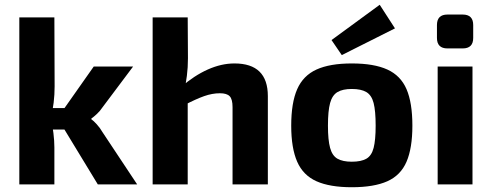

<svg xmlns="http://www.w3.org/2000/svg" viewBox="-20 -773 2066 805"><path d="M538 -494 409 -322Q400 -308 386 -295Q372 -282 363 -276V-273Q372 -267 386 -251.5Q400 -236 409 -220L555 0H390L221 -278L373 -494ZM208 -700 209 -411Q209 -376 205 -343Q201 -310 193 -278Q200 -248 204 -215Q208 -182 208 -155V0H61V-700ZM277 -320V-230H162V-320Z M963 -507Q1103 -507 1103 -370V0H955V-324Q955 -357 943 -369.5Q931 -382 902 -382Q870 -382 836 -370Q802 -358 752 -332L739 -408Q794 -456 851 -481.5Q908 -507 963 -507ZM767 -700 768 -529Q768 -490 763.5 -455Q759 -420 753 -396L767 -383V0H620V-700Z M1455 -507Q1548 -507 1604 -481.5Q1660 -456 1684.5 -399Q1709 -342 1709 -246Q1709 -152 1684.5 -95Q1660 -38 1604 -13Q1548 12 1455 12Q1363 12 1307 -13Q1251 -38 1226 -95Q1201 -152 1201 -246Q1201 -342 1226 -399Q1251 -456 1307 -481.5Q1363 -507 1455 -507ZM1455 -400Q1417 -400 1395 -387Q1373 -374 1364 -341Q1355 -308 1355 -246Q1355 -186 1364 -153Q1373 -120 1395 -107.5Q1417 -95 1455 -95Q1494 -95 1516 -107.5Q1538 -120 1546.5 -153Q1555 -186 1555 -246Q1555 -308 1546.5 -341Q1538 -374 1516 -387Q1494 -400 1455 -400ZM1572 -753 1636 -654 1413 -542 1370 -605Z M1961 -494V0H1815V-494ZM1920 -712Q1964 -712 1964 -668V-614Q1964 -570 1920 -570H1856Q1812 -570 1812 -614V-668Q1812 -712 1856 -712Z"/></svg>

Font: Exo 2
Style: Bold
Weight: 700
Designer: Natanael Gama
Foundry: Natanael Gama
Version: Version 2.010